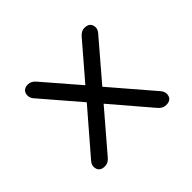

<svg xmlns="http://www.w3.org/2000/svg" viewBox="-152 -1002 1305 1305"><g transform="rotate(-45 500.0 -349.5)"><path d="M829.1 -680.7Q829.1 -661.1 813.5 -641.6L575.2 -363.3L835.9 -59.6Q851.6 -40 851.6 -20.5Q851.6 3.9 837.9 17.6Q823.2 32.2 794.9 32.2Q761.7 32.2 736.3 1L500 -275.4L258.8 5.9Q235.4 32.2 206.1 32.2Q176.8 32.2 162.6 18.1Q148.4 3.9 148.4 -20.5Q148.4 -40 164.1 -59.6L425.8 -363.3L187.5 -640.6Q172.9 -659.2 172.9 -680.7Q172.9 -704.1 187 -718.3Q201.2 -732.4 228.5 -732.4Q260.7 -732.4 285.2 -702.1L501 -452.1L715.8 -702.1Q741.2 -732.4 771 -732.4Q800.8 -732.4 814.9 -718.3Q829.1 -704.1 829.1 -680.7Z"/></g></svg>

Font: FakePearl
Style: SemiBold
Weight: 400
Version: Version 1.2